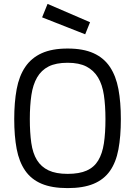

<svg xmlns="http://www.w3.org/2000/svg" viewBox="-20 -955 696 985"><path d="M327 -63Q387 -63 425 -80Q463 -97 484 -132Q505 -167 513 -219.5Q521 -272 521 -344Q521 -413 513 -467Q505 -521 483 -557.5Q461 -594 423.5 -613.5Q386 -633 327 -633Q267 -633 229.5 -614Q192 -595 170.5 -558Q149 -521 141 -467Q133 -413 133 -344Q133 -275 140.5 -222Q148 -169 169.5 -134Q191 -99 229 -81Q267 -63 327 -63ZM327 10Q246 10 193 -12.5Q140 -35 109 -80Q78 -125 65.5 -191Q53 -257 53 -344Q53 -430 65.5 -497.5Q78 -565 109.5 -611.5Q141 -658 194 -682Q247 -706 327 -706Q407 -706 460 -682Q513 -658 544 -611.5Q575 -565 587.5 -498Q600 -431 600 -344Q600 -255 587.5 -188.5Q575 -122 544 -78Q513 -34 460 -12Q407 10 327 10ZM442 -841 417 -779 196 -866 224 -935Z"/></svg>

Font: Panefresco 400wt
Style: Regular
Weight: 400
Foundry: Campivisivi & Chank Co
Version: Version 1.002